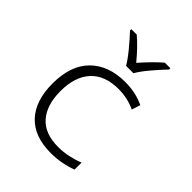

<svg xmlns="http://www.w3.org/2000/svg" viewBox="-214 -892 1029 1029"><g transform="rotate(45 300.0 -377.5)"><path d="M88 -260Q88 -398 160.5 -470Q233 -542 359 -542Q438 -542 503 -511L487 -462Q428 -490 360 -490Q256 -490 201.5 -430.5Q147 -371 147 -262Q147 -157 197.5 -99Q248 -41 350 -41Q389 -41 428 -49.5Q467 -58 498 -71V-18Q469 -6 428 2Q387 10 345 10Q219 10 153.5 -60.5Q88 -131 88 -260ZM181 -755V-765H222Q273 -722 327 -656Q393 -730 435 -765H477V-755Q443 -720 407.5 -677.5Q372 -635 356 -606H300Q283 -636 248 -678.5Q213 -721 181 -755Z"/></g></svg>

Font: Noto Sans Mono UI Light
Style: Regular
Weight: 300
Monospace: yes
Designer: Monotype Design team
Foundry: Monotype Imaging Inc.
Version: Version 1.000